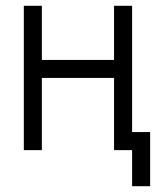

<svg xmlns="http://www.w3.org/2000/svg" viewBox="-20 -520 540 665"><path d="M437.5 0Q437.5 0 437.5 125H500V-62.5H437.5V-500H375V-312.5H125V-500H62.5Q62.5 -500 62.5 0H125Q125 0 125 -250H375Q375 -250 375 0Z"/></svg>

Font: UnifontExMono
Style: Regular
Weight: 500
Version: Version 15.0.06